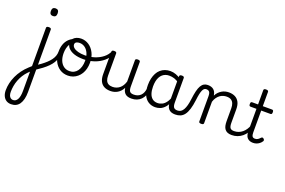

<svg xmlns="http://www.w3.org/2000/svg" viewBox="-267 -1380 3895 2624"><g transform="rotate(20 1680.0 -68.0)"><path d="M29 652Q-11 652 -40.5 633.5Q-70 615 -86.5 579.5Q-103 544 -103 496Q-103 444 -91 392Q-79 340 -55.5 288.5Q-32 237 3 189Q38 141 85 98Q94 90 103.5 81.5Q113 73 122 64V-493Q122 -504 130.5 -509.5Q139 -515 157 -515Q174 -515 183 -509.5Q192 -504 192 -493V415Q192 473 181 517.5Q170 562 149.5 592Q129 622 98.5 637Q68 652 29 652ZM35 589Q56 589 72 578.5Q88 568 99.5 547Q111 526 116.5 495Q122 464 122 423V145Q116 151 109 157.5Q102 164 96 170Q64 203 40 241.5Q16 280 0 322Q-16 364 -23.5 407.5Q-31 451 -31 493Q-31 523 -23.5 544Q-16 565 -0.5 577Q15 589 35 589ZM156 -676Q131 -676 118.5 -690Q106 -704 106 -732Q106 -760 118.5 -774Q131 -788 156 -788Q181 -788 193 -774Q205 -760 205 -732Q205 -704 193 -690Q181 -676 156 -676Z M175 101Q166 107 158 101Q150 95 145 84.5Q140 74 141.5 62.5Q143 51 152 46Q196 17 233.5 -10.5Q271 -38 301 -66Q331 -94 352 -122.5Q373 -151 384 -181.5Q395 -212 395 -244Q395 -256 406 -259.5Q417 -263 427.5 -259.5Q438 -256 438 -244Q438 -202 427.5 -165Q417 -128 396.5 -95Q376 -62 344.5 -30Q313 2 270.5 34Q228 66 175 101Z M624 19Q556 19 504.5 -15.5Q453 -50 424 -110.5Q395 -171 395 -250Q395 -305 411 -351Q427 -397 458.5 -430Q490 -463 536 -481.5Q582 -500 642 -500Q653 -500 656 -490.5Q659 -481 655 -472Q651 -463 641 -463Q609 -463 582 -453Q555 -443 534 -424.5Q513 -406 498 -380.5Q483 -355 475 -321.5Q467 -288 467 -250Q467 -189 486 -143Q505 -97 540.5 -71.5Q576 -46 624 -46Q660 -46 688.5 -60.5Q717 -75 737 -102Q757 -129 768 -166.5Q779 -204 779 -250Q779 -315 758.5 -361Q738 -407 703.5 -431.5Q669 -456 628 -456Q612 -456 604.5 -465.5Q597 -475 597 -487.5Q597 -500 604.5 -509.5Q612 -519 628 -519Q689 -519 739.5 -485.5Q790 -452 820.5 -391.5Q851 -331 851 -250Q851 -203 840.5 -161.5Q830 -120 809.5 -87Q789 -54 761 -30.5Q733 -7 698.5 6Q664 19 624 19Z M747 -264Q669 -264 612.5 -283Q556 -302 525 -337Q494 -372 494 -420Q494 -449 512.5 -471.5Q531 -494 561.5 -506.5Q592 -519 627 -519Q643 -519 651 -509.5Q659 -500 659 -487.5Q659 -475 651.5 -465.5Q644 -456 628 -456Q606 -456 590.5 -450.5Q575 -445 567.5 -435.5Q560 -426 560 -412Q560 -385 583.5 -364.5Q607 -344 649.5 -332.5Q692 -321 749 -321Q822 -321 888.5 -342.5Q955 -364 1006 -404.5Q1057 -445 1082 -504Q1085 -509 1096 -507Q1107 -505 1116.5 -497.5Q1126 -490 1121 -479Q1091 -411 1034 -362.5Q977 -314 902.5 -289Q828 -264 747 -264Z M1242 18Q1189 18 1151 -2Q1113 -22 1093 -63Q1073 -104 1073 -166V-492Q1073 -504 1081.5 -509.5Q1090 -515 1107 -515Q1125 -515 1134 -509.5Q1143 -504 1143 -492V-169Q1143 -129 1154.5 -101Q1166 -73 1190 -59Q1214 -45 1251 -45Q1280 -45 1305.5 -54Q1331 -63 1352.5 -80Q1374 -97 1390 -123Q1406 -149 1416 -182V-493Q1416 -504 1424.5 -509.5Q1433 -515 1451 -515Q1468 -515 1477 -509.5Q1486 -504 1486 -493V-139Q1486 -87 1501.5 -66Q1517 -45 1560 -45Q1571 -45 1577 -35.5Q1583 -26 1582 -14Q1581 -2 1572.5 7.5Q1564 17 1547 17Q1519 17 1497.5 11Q1476 5 1461 -7.5Q1446 -20 1436 -38Q1426 -56 1422 -81L1420 -92Q1405 -63 1386 -42.5Q1367 -22 1344 -8.5Q1321 5 1295.5 11.5Q1270 18 1242 18Z M1549 17Q1537 17 1531 7.5Q1525 -2 1526 -14Q1527 -26 1536 -35.5Q1545 -45 1562 -45Q1593 -45 1618 -55Q1643 -65 1661 -83.5Q1679 -102 1689.5 -128Q1700 -154 1703 -186Q1704 -199 1715 -203.5Q1726 -208 1736.5 -203.5Q1747 -199 1746 -186Q1743 -137 1727.5 -99.5Q1712 -62 1686 -36Q1660 -10 1625.5 3.5Q1591 17 1549 17Z M1893 17Q1836 17 1792 -11.5Q1748 -40 1723 -96.5Q1698 -153 1698 -236Q1698 -287 1708 -330.5Q1718 -374 1736.5 -409Q1755 -444 1783 -468.5Q1811 -493 1846.5 -506Q1882 -519 1925 -519Q1965 -519 2005 -504.5Q2045 -490 2079 -465V-403Q2040 -433 2004 -444Q1968 -455 1930 -455Q1901 -455 1876.5 -446Q1852 -437 1832.5 -420Q1813 -403 1799 -377Q1785 -351 1778 -317Q1771 -283 1771 -240Q1771 -182 1785.5 -138.5Q1800 -95 1830 -71.5Q1860 -48 1904 -48Q1939 -48 1971 -64Q2003 -80 2029.5 -117Q2056 -154 2073 -215L2091 -163Q2069 -88 2035 -49Q2001 -10 1964 3.5Q1927 17 1893 17ZM2185 17Q2152 17 2127 7.5Q2102 -2 2086.5 -21.5Q2071 -41 2064 -69.5Q2057 -98 2057 -136V-491Q2057 -503 2065.5 -509Q2074 -515 2092 -515Q2109 -515 2117.5 -509.5Q2126 -504 2126 -492V-136Q2126 -88 2141 -66.5Q2156 -45 2198 -45Q2206 -45 2210.5 -35.5Q2215 -26 2214 -14Q2213 -2 2206 7.5Q2199 17 2185 17Z M2184 17Q2175 17 2170.5 7.5Q2166 -2 2167.5 -14Q2169 -26 2176 -35.5Q2183 -45 2196 -45Q2223 -45 2244 -58.5Q2265 -72 2280 -99Q2295 -126 2305.5 -165Q2316 -204 2322 -255Q2331 -328 2343 -377.5Q2355 -427 2373 -457.5Q2391 -488 2415 -501.5Q2439 -515 2470 -515Q2479 -515 2483.5 -505.5Q2488 -496 2487.5 -484Q2487 -472 2482 -463Q2477 -454 2468 -454Q2453 -454 2440.5 -445Q2428 -436 2418 -414.5Q2408 -393 2400 -356.5Q2392 -320 2386 -266Q2376 -186 2359 -131Q2342 -76 2317.5 -43.5Q2293 -11 2260 3Q2227 17 2184 17Z M3006 17Q2971 17 2946.5 7Q2922 -3 2906.5 -23Q2891 -43 2884.5 -72Q2878 -101 2878 -139V-326Q2878 -366 2866.5 -394.5Q2855 -423 2831 -438.5Q2807 -454 2766 -454Q2742 -454 2717.5 -447Q2693 -440 2671 -424.5Q2649 -409 2630 -383Q2611 -357 2599 -319V-7Q2599 4 2590 9.5Q2581 15 2563 15Q2546 15 2537.5 9.5Q2529 4 2529 -7V-371Q2529 -418 2514.5 -436Q2500 -454 2468 -454Q2455 -454 2449 -463Q2443 -472 2443 -484Q2443 -496 2450 -505.5Q2457 -515 2470 -515Q2497 -515 2518 -508.5Q2539 -502 2554.5 -489Q2570 -476 2579.5 -457Q2589 -438 2593 -414L2595 -407Q2609 -436 2629.5 -457Q2650 -478 2673.5 -492Q2697 -506 2723 -512.5Q2749 -519 2776 -519Q2826 -519 2864.5 -500Q2903 -481 2925 -440.5Q2947 -400 2947 -334V-139Q2947 -88 2962 -66.5Q2977 -45 3019 -45Q3031 -45 3036.5 -35.5Q3042 -26 3041 -14Q3040 -2 3031.5 7.5Q3023 17 3006 17Z M3005 17Q2993 17 2987 7.5Q2981 -2 2982 -14Q2983 -26 2992 -35.5Q3001 -45 3018 -45Q3053 -45 3083.5 -56.5Q3114 -68 3138.5 -88.5Q3163 -109 3182 -137.5Q3201 -166 3212 -199Q3217 -212 3227.5 -211Q3238 -210 3246 -202Q3254 -194 3250 -183Q3237 -137 3213.5 -100Q3190 -63 3158.5 -37Q3127 -11 3088.5 3Q3050 17 3005 17Z M3318 17Q3280 17 3254.5 2Q3229 -13 3216.5 -41Q3204 -69 3204 -109V-436H3119Q3106 -436 3101 -443.5Q3096 -451 3096 -468Q3096 -486 3101 -493Q3106 -500 3119 -500H3204V-708Q3204 -719 3212 -724.5Q3220 -730 3237 -730Q3255 -730 3264 -724.5Q3273 -719 3273 -708V-500H3407Q3419 -500 3424.5 -493Q3430 -486 3430 -468Q3430 -451 3424.5 -443.5Q3419 -436 3407 -436H3273V-120Q3273 -82 3283.5 -63.5Q3294 -45 3324 -45Q3348 -45 3365.5 -57Q3383 -69 3400 -88Q3410 -97 3419 -95Q3428 -93 3436 -85Q3445 -77 3446 -68Q3447 -59 3442 -51Q3427 -28 3407 -13Q3387 2 3364.5 9.5Q3342 17 3318 17Z"/></g></svg>

Font: Playwrite CL Light
Style: Regular
Weight: 300
Designer: Veronika Burian, José Scaglione
Foundry: TypeTogether
Version: Version 1.002